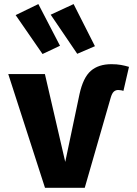

<svg xmlns="http://www.w3.org/2000/svg" viewBox="-20 -899 655 919"><path d="M195.4 0 19.5 -544.6H194.9L292.3 -124.1L360.5 -448.2Q377.9 -527.7 414.6 -559.7Q451.3 -591.8 513.3 -591.8Q539 -591.8 559 -588.2Q579 -584.6 597.4 -579L570.8 -464.1Q566.7 -465.6 560 -466.9Q553.3 -468.2 545.6 -468.2Q533.3 -468.2 524.6 -460.3Q515.9 -452.3 509.7 -430.8L385.6 0ZM434.4 -677.9 332.3 -879.5 222.6 -828.7 349.7 -641.5ZM267.2 -680 163.6 -879.5 54.9 -826.7 183.6 -640.5Z"/></svg>

Font: Fira Code
Style: Bold
Weight: 700
Monospace: yes
Designer: Carrois Corporate, Edenspiekermann AG, Nikita Prokopov
Foundry: Carrois Corporate, Edenspiekermann AG, Nikita Prokopov
Version: Version 6.000; ttfautohint (v1.8.2) -l 8 -r 50 -G 200 -x 14 